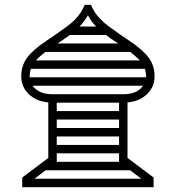

<svg xmlns="http://www.w3.org/2000/svg" viewBox="-20 -775 728 795"><path d="M357 -755Q364 -737 373.5 -723Q383 -709 396.5 -695Q410 -681 430 -666Q450 -651 479 -631L516 -606Q574 -567 597 -534.5Q620 -502 620 -459Q620 -415 588.5 -385Q557 -355 508 -351V-121L616 -40V0H72V-40L180 -121V-351Q131 -355 99.5 -385Q68 -415 68 -459Q68 -502 91 -534.5Q114 -567 172 -606L209 -631Q238 -651 258 -666Q278 -681 291.5 -695Q305 -709 314 -723Q323 -737 331 -755ZM103 -459V-455H585V-459Q585 -473 580 -490H108Q103 -477 103 -459ZM194 -385H494Q520 -385 540.5 -394Q561 -403 572 -420H115Q127 -403 147.5 -394Q168 -385 194 -385ZM123 -35H565L519 -70H169ZM129 -525H559Q551 -533 541.5 -541.5Q532 -550 520 -560H168Q155 -550 145.5 -541.5Q136 -533 129 -525ZM215 -245H473V-280H215ZM215 -315H473V-350H215ZM215 -105H473V-140H215ZM215 -175H473V-210H215ZM229 -602 218 -595H469L459 -602Q435 -617 419 -630H269ZM309 -665H378Q367 -676 359 -687.5Q351 -699 344 -712Q330 -686 309 -665Z"/></svg>

Font: IBM Plex Sans Arabic
Style: Regular
Weight: 400
Designer: Mike Abbink, Paul van der Laan, Pieter van Rosmalen, Wael Morcos, Khajak Apelian
Foundry: Bold Monday
Version: Version 1.005